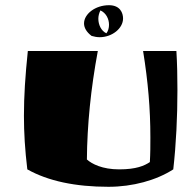

<svg xmlns="http://www.w3.org/2000/svg" viewBox="-20 -696 741 738"><path d="M658 -500C661 -451 662 -401 662 -350C662 -247 657 -142 646 -45C581 -3 490 22 397 22C270 22 165 0 85 -45C76 -120 72 -185 72 -251C72 -327 77 -404 87 -500H356C329 -355 315 -215 314 -83C333 -66 373 -45 438 -45C504 -45 535 -59 556 -73C558 -106 558 -137 558 -168C558 -278 549 -382 530 -500ZM332 -558C342 -555 353 -553 363 -553C411 -553 453 -587 453 -625C453 -646 442 -676 399 -676C346 -676 303 -642 303 -606C303 -590 312 -573 332 -558ZM366 -656C388 -646 399 -623 399 -601C399 -589 396 -577 389 -568C369 -577 358 -601 358 -624C358 -635 361 -646 366 -656Z"/></svg>

Font: Ruslan Display
Style: Regular
Weight: 400
Designer: Denis Masharov, Vladimir Rabdu
Foundry: Denis Masharov, Vladimir Rabdu
Version: Version 1.001